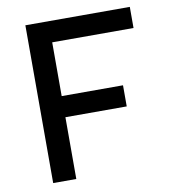

<svg xmlns="http://www.w3.org/2000/svg" viewBox="-79 -762 744 831"><g transform="rotate(-10 293.0 -346.5)"><path d="M87.9 0V-693.4H546.9V-600.6H189.5V-364.3H459V-271.5H189.5V0Z"/></g></svg>

Font: Cascadia Code NF
Style: Regular
Weight: 400
Monospace: yes
Designer: Aaron Bell
Foundry: Saja Typeworks
Version: Version 2404.023; ttfautohint (v1.8.4)